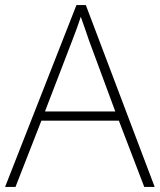

<svg xmlns="http://www.w3.org/2000/svg" viewBox="-20 -736 630 756"><path d="M548 0H589L318 -716H281L0 0H41L143 -261H448ZM330 -578 434 -297H157L265 -578C275 -604 288 -638 298 -670C310 -636 323 -600 330 -578Z"/></svg>

Font: Noto Sans Thai Looped ExtraLight
Style: Regular
Weight: 200
Designer: Sasikarn Vongin, Ben Mitchell
Foundry: The Fontpad Ltd
Version: Version 1.001